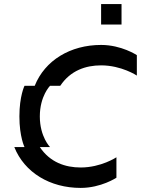

<svg xmlns="http://www.w3.org/2000/svg" viewBox="-20 -920 690 940"><path d="M150 -500H100C100 -500 75 -450 75 -350C75 -250 100 -200 100 -200H50C100 -75 225 0 375 0C475 0 550 -50 550 -50V-150C550 -150 475 -100 375 -100C300 -100 225 -125 175 -200H225C225 -200 175 -250 175 -350C175 -450 225 -500 225 -500H275C325 -575 400 -600 475 -600C575 -600 650 -550 650 -550V-650C650 -650 575 -700 475 -700C325 -700 200 -625 150 -500ZM475 -800H575V-900H475Z"/></svg>

Font: LS-VG5000 Shifted
Style: Regular
Weight: 400
Designer: Justin Bihan, 2021
Foundry: Justin Bihan, 2021
Version: Version 1.000;Glyphs 3.1.2 (3151)